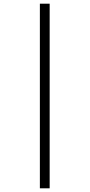

<svg xmlns="http://www.w3.org/2000/svg" viewBox="-20 -780 486 1040"><path d="M196 240V-760H249V240Z"/></svg>

Font: Noto Serif Lao ExtraCondensed Medium
Style: Regular
Weight: 500
Width: 2
Designer: Monotype Design Team
Foundry: Monotype Imaging Inc.
Version: Version 2.003; ttfautohint (v1.8.4.7-5d5b)